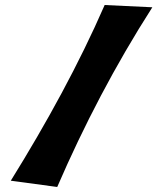

<svg xmlns="http://www.w3.org/2000/svg" viewBox="-20 -728 649 765"><path d="M397 -708C295 -474 167 -240 23 -8L208 17C314 -228 439 -468 587 -699Z"/></svg>

Font: Galindo
Style: Regular
Weight: 400
Designer: Astigmatic (AOETI)
Foundry: Astigmatic (AOETI)
Version: Version 1.000